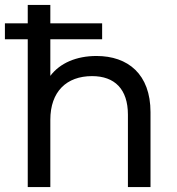

<svg xmlns="http://www.w3.org/2000/svg" viewBox="-20 -762 720 782"><path d="M396 -667H185V-742H93V-667H0V-602H93V0H185V-274C185 -389 251 -452 355 -452C447 -452 501 -399 501 -295V0H593V-305C593 -460 501 -534 373 -534C291 -534 224 -505 185 -453V-602H396Z"/></svg>

Font: Montserrat-Alt1 Med
Style: Regular
Weight: 500
Designer: Differentunic
Foundry: Differentunic
Version: Version 7.222